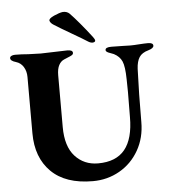

<svg xmlns="http://www.w3.org/2000/svg" viewBox="-58 -901 861 968"><g transform="rotate(-5 372.5 -417.5)"><path d="M11 0ZM90 -253V-538Q90 -567 76.5 -589Q63 -611 39 -618Q11 -626 11 -640Q11 -647 18.5 -651Q26 -655 37 -655Q71 -655 104 -652Q148 -650 167 -650Q185 -650 235 -652Q283 -654 302 -654Q329 -654 329 -639Q329 -632 321.5 -627.5Q314 -623 302 -618.5Q290 -614 282 -610Q265 -603 255 -584Q245 -565 245 -533V-271Q245 -173 290.5 -123Q336 -73 407 -73Q498 -73 542.5 -127.5Q587 -182 587 -292L588 -418Q588 -463 587 -483Q586 -548 574.5 -574Q563 -600 534 -615Q528 -618 517 -621.5Q506 -625 500 -629Q494 -633 494 -639Q494 -653 524 -653L583 -652Q595 -651 620 -651Q638 -651 664 -653Q692 -655 710 -655Q736 -655 736 -640Q736 -627 709 -619Q676 -610 662.5 -589Q649 -568 647 -531Q642 -405 642 -262Q642 -182 606 -119Q570 -56 508.5 -21Q447 14 373 14Q235 14 162.5 -58Q90 -130 90 -253ZM432 -682Q421 -682 409 -690Q386 -705 334 -735Q272 -771 244 -789Q228 -799 225 -811Q223 -822 251 -834.5Q279 -847 296 -849Q317 -850 330 -837Q375 -790 435 -712Q446 -698 446 -691Q446 -684 434 -682Z"/></g></svg>

Font: EB Garamond
Style: Bold
Weight: 700
Designer: Georg Duffner and Octavio Pardo
Foundry: Georg Duffner
Version: Version 1.000; ttfautohint (v1.6)